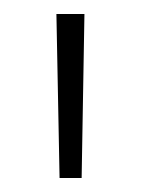

<svg xmlns="http://www.w3.org/2000/svg" viewBox="-20 -684 201 274"><path d="M96.5 -430H65L60.5 -664H100.5Z"/></svg>

Font: Anek Telugu Medium ExtraLight
Style: Regular
Weight: 250
Version: Version 1.003